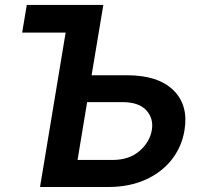

<svg xmlns="http://www.w3.org/2000/svg" viewBox="-20 -747 801 767"><path d="M345.9 -446.4H486.5Q611.9 -446.4 672.8 -386.5Q733.7 -326.7 717 -226.6Q706 -159.8 665.5 -108.7Q625 -57.5 560.4 -28.8Q495.7 0 412.3 0H139.9L242.2 -616.8H68.5L87 -727.3H392.8ZM328.1 -339.1 289.8 -108H430Q496.1 -108 537.5 -144Q578.8 -180 586.6 -228Q594.1 -274.1 564.3 -306.6Q534.4 -339.1 468.4 -339.1Z"/></svg>

Font: Inter UI Semi Bold
Style: Italic
Weight: 600
Italic angle: -9.39999°
Designer: Rasmus Andersson
Foundry: rsms
Version: 3.2;8d6f07862